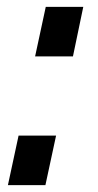

<svg xmlns="http://www.w3.org/2000/svg" viewBox="-20 -538 284 558"><path d="M82 -374 113 -518H222L192 -374ZM3 0 34 -144H143L112 0Z"/></svg>

Font: Raleway-v4020
Style: Bold Italic
Weight: 700
Italic angle: -12°
Designer: Matt McInerney, Pablo Impallari, Rodrigo Fuenzalida
Foundry: Matt McInerney, Pablo Impallari, Rodrigo Fuenzalida
Version: Version 4.020;PS 004.020;hotconv 1.0.88;makeotf.lib2.5.64775